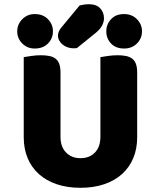

<svg xmlns="http://www.w3.org/2000/svg" viewBox="-20 -878 758 914"><path d="M62 -729Q62 -762 86 -786.5Q110 -811 145 -811Q185 -811 208.5 -786.5Q232 -762 232 -729Q232 -695 208.5 -671Q185 -647 145 -647Q110 -647 86 -671Q62 -695 62 -729ZM486 -729Q486 -762 508.5 -786.5Q531 -811 571 -811Q608 -811 632 -786.5Q656 -762 656 -729Q656 -695 632 -671Q608 -647 571 -647Q531 -647 508.5 -671Q486 -695 486 -729ZM359 -852Q383 -858 402 -858Q439 -858 457 -838.5Q475 -819 475 -791Q475 -774 466 -756.5Q457 -739 435 -721L346 -649Q341 -648 331 -648Q316 -648 302.5 -652.5Q289 -657 278.5 -665.5Q268 -674 262 -685Q256 -696 256 -708Q256 -728 272 -747ZM633 -224Q633 -170 614.5 -125.5Q596 -81 561 -49.5Q526 -18 476 -1Q426 16 363 16Q300 16 250 -1Q200 -18 165 -49.5Q130 -81 111.5 -125.5Q93 -170 93 -224V-606Q104 -608 128 -611.5Q152 -615 174 -615Q197 -615 214.5 -611.5Q232 -608 244 -599Q256 -590 262 -574Q268 -558 268 -532V-227Q268 -179 294.5 -152Q321 -125 363 -125Q406 -125 432 -152Q458 -179 458 -227V-606Q469 -608 493 -611.5Q517 -615 539 -615Q562 -615 579.5 -611.5Q597 -608 609 -599Q621 -590 627 -574Q633 -558 633 -532Z"/></svg>

Font: Baloo Tammudu
Style: Regular
Weight: 400
Designer: Omkar Shende and Ek Type
Foundry: Ek Type
Version: Version 1.007;PS 1.000;hotconv 1.0.88;makeotf.lib2.5.647800